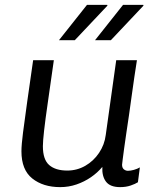

<svg xmlns="http://www.w3.org/2000/svg" viewBox="-20 -758 656 788"><path d="M227 10Q157 10 112.5 -25.5Q68 -61 68 -137Q68 -163 74.5 -214Q81 -265 91.5 -339.5Q102 -414 116 -511H201Q187 -411 176.5 -339Q166 -267 161 -222.5Q156 -178 156 -158Q156 -103 182 -80.5Q208 -58 256 -58Q296 -58 330 -77.5Q364 -97 386.5 -130.5Q409 -164 414 -204L457 -511H542Q537 -480 531.5 -442.5Q526 -405 520.5 -365Q515 -325 509.5 -286Q504 -247 498.5 -212Q493 -177 489.5 -149Q486 -121 483.5 -103.5Q481 -86 481 -82Q481 -69 488.5 -63Q496 -57 505 -57Q516 -57 530 -61Q544 -65 554 -71L546 -10Q535 -3 516 3.5Q497 10 473 10Q432 10 415 -12.5Q398 -35 400 -73Q380 -49 353 -30.5Q326 -12 294 -1Q262 10 227 10ZM370 -593 485 -738H568L569 -735L435 -593ZM222 -593 337 -738H420L421 -735L287 -593Z"/></svg>

Font: Chivo Medium Light
Style: Italic
Weight: 300
Italic angle: -8.05°
Version: Version 2.002